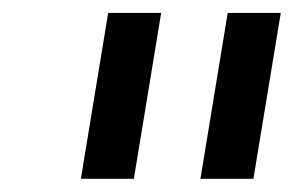

<svg xmlns="http://www.w3.org/2000/svg" viewBox="-20 -747 447 292"><path d="M225.1 -727.3H144.5L103 -475.1H183.6ZM284.8 -475.1H365.4L407 -727.3H326.3Z"/></svg>

Font: Margiela Sans Text
Style: Italic
Weight: 400
Italic angle: -9.39999°
Designer: Stefan Endress, Andreas Faust
Version: Version 1.100;FEAKit 1.0